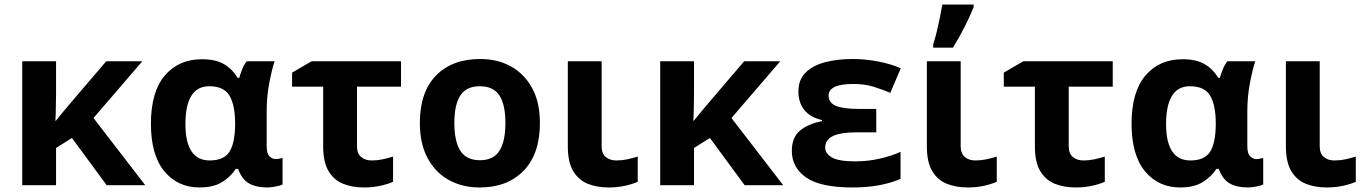

<svg xmlns="http://www.w3.org/2000/svg" viewBox="-20 -816 6015 846"><path d="M607 -546 392 -296 620 0H450L297 -208L227 -164V0H78V-546H227V-403Q226 -373 226 -343Q226 -313 224 -284H226Q243 -305 260 -325.5Q277 -346 295 -367L448 -546Z M859 10Q763 10 704 -61.5Q645 -133 645 -271Q645 -411 706 -483Q767 -555 870 -555Q928 -555 965 -534.5Q1002 -514 1027 -473H1034Q1039 -490 1047 -510.5Q1055 -531 1067 -546H1190Q1179 -514 1167 -453Q1155 -392 1155 -325V-173Q1155 -139 1167.5 -127Q1180 -115 1196 -115Q1203 -115 1212 -117Q1221 -119 1225 -120V-3Q1218 1 1196.5 5.5Q1175 10 1158 10Q1108 10 1077 -8Q1046 -26 1029 -72H1019Q997 -38 959 -14Q921 10 859 10ZM904 -109Q966 -109 990.5 -146.5Q1015 -184 1016 -266V-272Q1016 -352 991.5 -394Q967 -436 902 -436Q849 -436 823 -393.5Q797 -351 797 -270Q797 -109 904 -109Z M1747 -546V-434H1553V-171Q1553 -140 1571 -124.5Q1589 -109 1618 -109Q1643 -109 1666 -114Q1689 -119 1712 -126V-15Q1690 -5 1656.5 2.5Q1623 10 1584 10Q1533 10 1492.5 -6Q1452 -22 1428 -61.5Q1404 -101 1404 -171V-434H1267V-496L1353 -546Z M2359 -274Q2359 -138 2287.5 -64Q2216 10 2093 10Q2017 10 1957.5 -23Q1898 -56 1864 -119.5Q1830 -183 1830 -274Q1830 -410 1901 -483Q1972 -556 2096 -556Q2173 -556 2232 -523Q2291 -490 2325 -427.5Q2359 -365 2359 -274ZM1982 -274Q1982 -193 2008.5 -151.5Q2035 -110 2095 -110Q2154 -110 2180.5 -151.5Q2207 -193 2207 -274Q2207 -355 2180.5 -395.5Q2154 -436 2094 -436Q2035 -436 2008.5 -395.5Q1982 -355 1982 -274Z M2631 -546V-171Q2631 -140 2649 -124.5Q2667 -109 2696 -109Q2721 -109 2744 -114Q2767 -119 2790 -126V-15Q2768 -5 2734.5 2.5Q2701 10 2662 10Q2611 10 2570.5 -6Q2530 -22 2506 -61.5Q2482 -101 2482 -171V-546Z M3418 -546 3203 -296 3431 0H3261L3108 -208L3038 -164V0H2889V-546H3038V-403Q3037 -373 3037 -343Q3037 -313 3035 -284H3037Q3054 -305 3071 -325.5Q3088 -346 3106 -367L3259 -546Z M3841 -336V-233H3759Q3682 -233 3649 -216Q3616 -199 3616 -166Q3616 -139 3646 -122Q3676 -105 3747 -105Q3808 -105 3861 -118Q3914 -131 3948 -147V-28Q3911 -11 3857 -0.5Q3803 10 3736 10Q3595 10 3532 -34Q3469 -78 3469 -151Q3469 -211 3505.5 -241Q3542 -271 3602 -282V-287Q3550 -299 3524 -331.5Q3498 -364 3498 -413Q3498 -465 3530 -496.5Q3562 -528 3616 -542Q3670 -556 3736 -556Q3793 -556 3850 -545Q3907 -534 3949 -515L3903 -407Q3867 -422 3828.5 -434Q3790 -446 3740 -446Q3631 -446 3631 -395Q3631 -363 3663.5 -349.5Q3696 -336 3766 -336Z M4213 -546V-171Q4213 -140 4231 -124.5Q4249 -109 4278 -109Q4303 -109 4326 -114Q4349 -119 4372 -126V-15Q4350 -5 4316.5 2.5Q4283 10 4244 10Q4193 10 4152.5 -6Q4112 -22 4088 -61.5Q4064 -101 4064 -171V-546ZM4092 -606V-621Q4100 -645 4107.5 -676Q4115 -707 4121.5 -739Q4128 -771 4132 -796H4270V-784Q4254 -745 4231 -699Q4208 -653 4179 -606Z M4883 -546V-434H4689V-171Q4689 -140 4707 -124.5Q4725 -109 4754 -109Q4779 -109 4802 -114Q4825 -119 4848 -126V-15Q4826 -5 4792.5 2.5Q4759 10 4720 10Q4669 10 4628.5 -6Q4588 -22 4564 -61.5Q4540 -101 4540 -171V-434H4403V-496L4489 -546Z M5180 10Q5084 10 5025 -61.5Q4966 -133 4966 -271Q4966 -411 5027 -483Q5088 -555 5191 -555Q5249 -555 5286 -534.5Q5323 -514 5348 -473H5355Q5360 -490 5368 -510.5Q5376 -531 5388 -546H5511Q5500 -514 5488 -453Q5476 -392 5476 -325V-173Q5476 -139 5488.5 -127Q5501 -115 5517 -115Q5524 -115 5533 -117Q5542 -119 5546 -120V-3Q5539 1 5517.5 5.5Q5496 10 5479 10Q5429 10 5398 -8Q5367 -26 5350 -72H5340Q5318 -38 5280 -14Q5242 10 5180 10ZM5225 -109Q5287 -109 5311.5 -146.5Q5336 -184 5337 -266V-272Q5337 -352 5312.5 -394Q5288 -436 5223 -436Q5170 -436 5144 -393.5Q5118 -351 5118 -270Q5118 -109 5225 -109Z M5795 -546V-171Q5795 -140 5813 -124.5Q5831 -109 5860 -109Q5885 -109 5908 -114Q5931 -119 5954 -126V-15Q5932 -5 5898.5 2.5Q5865 10 5826 10Q5775 10 5734.5 -6Q5694 -22 5670 -61.5Q5646 -101 5646 -171V-546Z"/></svg>

Font: Noto IKEA Arabic
Style: Bold
Weight: 700
Designer: Monotype Design Team
Foundry: Monotype Imaging Inc.
Version: Version 1.200